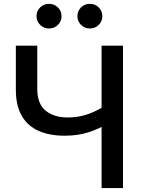

<svg xmlns="http://www.w3.org/2000/svg" viewBox="-20 -961 718 981"><path d="M310.1 -267.6Q233.4 -267.6 177.5 -292.2Q121.6 -316.9 91.3 -368.9Q61 -420.9 61 -502.9V-727.5H170.4V-506.8Q170.4 -430.7 212.9 -395.8Q255.4 -360.8 326.2 -360.8Q384.8 -360.8 435.5 -379.9Q486.3 -398.9 529.3 -429.7V-328.6Q482.4 -300.8 429.2 -284.2Q376 -267.6 310.1 -267.6ZM499 0V-727.5H608.4V0ZM439 -815.4Q412.6 -815.4 394 -834Q375.5 -852.5 375.5 -878.4Q375.5 -904.8 394 -923.1Q412.6 -941.4 439.5 -941.4Q465.8 -941.4 484.4 -923.1Q502.9 -904.8 502.9 -878.4Q502.9 -852.1 484.4 -833.7Q465.8 -815.4 439 -815.4ZM230.5 -815.4Q203.6 -815.4 185.1 -834Q166.5 -852.5 166.5 -878.4Q166.5 -904.8 185.1 -923.1Q203.6 -941.4 230.5 -941.4Q257.3 -941.4 275.9 -923.1Q294.4 -904.8 294.4 -878.4Q294.4 -852.1 275.9 -833.7Q257.3 -815.4 230.5 -815.4Z"/></svg>

Font: Inter 28pt Medium
Style: Regular
Weight: 500
Designer: Rasmus Andersson
Foundry: rsms
Version: Version 4.001;git-66647c0bb